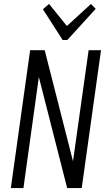

<svg xmlns="http://www.w3.org/2000/svg" viewBox="-20 -955 546 975"><path d="M493 -700 395 0H321L176 -569H178L99 0H35L133 -700H207L352 -131H350L430 -700ZM466 -910 322 -752H298L198 -908L229 -935L327 -814H310L442 -935Z"/></svg>

Font: Pathway Extreme Condensed ExtraLight
Style: Italic
Weight: 250
Width: 3
Italic angle: -8°
Version: Version 1.001;gftools[0.9.26]